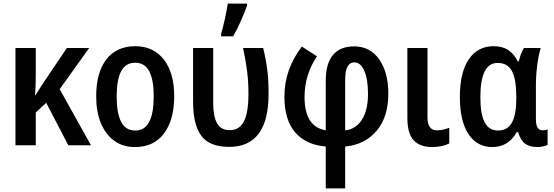

<svg xmlns="http://www.w3.org/2000/svg" viewBox="-20 -808 3080 1068"><path d="M312 -312 486 0H360L237 -236L179 -182V0H66V-541H179V-404Q179 -325 175 -278H177Q197 -311 217 -341L352 -541H476Z M730 10Q664 10 615.5 -25Q567 -60 541 -123.5Q515 -187 515 -272Q515 -404 571.5 -477.5Q628 -551 733 -551Q832 -551 890.5 -478Q949 -405 949 -272Q949 -142 892.5 -66Q836 10 730 10ZM732 -82Q785 -82 810 -130Q835 -178 835 -272Q835 -365 810 -412Q785 -459 732 -459Q679 -459 654 -412Q629 -365 629 -271Q629 -178 654 -130Q679 -82 732 -82Z M1054 -242V-541H1166V-236Q1166 -160 1187.5 -122Q1209 -84 1258 -84Q1312 -84 1337 -133Q1362 -182 1362 -288Q1362 -353 1354.5 -412.5Q1347 -472 1332 -541H1444Q1461 -469 1467.5 -414Q1474 -359 1474 -287Q1474 9 1255 9Q1145 9 1099.5 -53Q1054 -115 1054 -242ZM1210 -620Q1219 -649 1231 -703.5Q1243 -758 1247 -788H1354V-777Q1341 -739 1320 -692Q1299 -645 1277 -606H1210Z M1743 -495Q1674 -391 1674 -268Q1674 -103 1792 -83V-359Q1792 -454 1832 -502Q1872 -550 1950 -550Q2039 -550 2089.5 -477.5Q2140 -405 2140 -287Q2140 -157 2074.5 -80Q2009 -3 1900 7V240H1792V7Q1683 -2 1622.5 -71Q1562 -140 1562 -271Q1562 -422 1659 -549ZM1900 -361V-83Q1959 -89 1993 -142Q2027 -195 2027 -286Q2027 -367 2006.5 -414Q1986 -461 1951 -461Q1926 -461 1913 -437.5Q1900 -414 1900 -361Z M2358 -155Q2358 -83 2410 -83Q2441 -83 2479 -97V-10Q2439 10 2383 10Q2316 10 2281 -27.5Q2246 -65 2246 -153V-541H2358Z M2538 -269Q2538 -405 2587.5 -478Q2637 -551 2726 -551Q2774 -551 2806.5 -530Q2839 -509 2860 -467H2866Q2877 -515 2895 -541H2988Q2976 -504 2968.5 -446.5Q2961 -389 2961 -333V-145Q2961 -83 2998 -83Q3014 -83 3026 -88V-2Q3019 2 3001.5 6Q2984 10 2971 10Q2926 10 2900.5 -9Q2875 -28 2862 -73H2854Q2809 10 2718 10Q2634 10 2586 -62Q2538 -134 2538 -269ZM2852 -262V-270Q2852 -366 2828 -412Q2804 -458 2748 -458Q2652 -458 2652 -268Q2652 -173 2676 -127.5Q2700 -82 2750 -82Q2803 -82 2827.5 -126Q2852 -170 2852 -262Z"/></svg>

Font: Noto Sans Display Medium Narrow
Style: Regular
Weight: 500
Width: 4
Designer: Monotype Design team
Foundry: Monotype Imaging Inc.
Version: Version 1.000